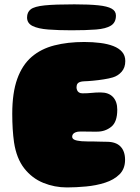

<svg xmlns="http://www.w3.org/2000/svg" viewBox="-20 -820 627 862"><path d="M280.5 21.5Q225 21.5 174.5 1Q124 -19.5 89 -64Q54 -108.5 43 -181Q41 -195 39.5 -210Q38 -225 37 -241.2Q36 -257.5 35.5 -274.2Q35 -291 35 -309Q35 -403.5 57.5 -466Q80 -528.5 122.2 -564.8Q164.5 -601 224.2 -616.2Q284 -631.5 358 -631.5Q396.5 -631.5 430 -627.2Q463.5 -623 488.8 -613.2Q514 -603.5 528.2 -587Q542.5 -570.5 542.5 -546Q542.5 -516.5 526.2 -498Q510 -479.5 486.5 -472.5Q470 -467.5 446.2 -463.8Q422.5 -460 398.8 -457.8Q375 -455.5 357.5 -455Q346.5 -454.5 339.8 -452.2Q333 -450 329.5 -446.2Q326 -442.5 324.8 -437.8Q323.5 -433 323.5 -428.5Q323.5 -422 326 -415.5Q328.5 -409 334.5 -405Q340.5 -401 350.5 -401Q362.5 -401 372.5 -401.5Q382.5 -402 391.8 -403Q401 -404 410.8 -404.5Q420.5 -405 431.5 -405Q468 -405 487.2 -384.5Q506.5 -364 506.5 -327.5Q506.5 -272 479.2 -250.5Q452 -229 416.5 -229Q404 -229 393.2 -229Q382.5 -229 373.2 -229.2Q364 -229.5 355.8 -229.5Q347.5 -229.5 340.5 -229.5Q328 -229.5 319.8 -226.2Q311.5 -223 307.8 -218Q304 -213 304 -206.5Q304 -202.5 306.2 -199Q308.5 -195.5 313.5 -193Q318.5 -190.5 326.5 -188.8Q334.5 -187 345.8 -186Q357 -185 372.5 -185Q386 -185 401.5 -184.8Q417 -184.5 432.2 -184Q447.5 -183.5 459 -183.5Q500.5 -183.5 521 -162.2Q541.5 -141 541.5 -102.5Q541.5 -62 516.5 -37.2Q491.5 -12.5 451.8 0.2Q412 13 366.5 17.2Q321 21.5 280.5 21.5ZM301 -684Q241.5 -684 196.5 -687.5Q151.5 -691 126.5 -703.2Q101.5 -715.5 101.5 -741.5Q101.5 -765.5 118 -778.2Q134.5 -791 180.2 -795.8Q226 -800.5 314 -800.5Q380 -800.5 421 -796.2Q462 -792 481.2 -781.2Q500.5 -770.5 500.5 -750Q500.5 -719 478 -705Q455.5 -691 411.2 -687.5Q367 -684 301 -684Z"/></svg>

Font: Gluten Black
Style: Regular
Weight: 900
Designer: Tyler Finck
Foundry: Etcetera Type Company
Version: Version 1.300